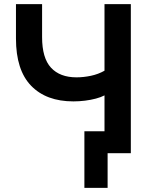

<svg xmlns="http://www.w3.org/2000/svg" viewBox="-20 -739 747 926"><path d="M499 167H387V-106H555V0H499ZM484 0V-279Q467 -270 442.5 -263.5Q418 -257 390 -253.5Q362 -250 334 -250Q203 -250 130 -325.5Q57 -401 57 -553V-719H183V-560Q183 -459 226 -412.5Q269 -366 349 -366Q383 -366 418.5 -373.5Q454 -381 484 -398V-719H611V0Z"/></svg>

Font: Nunitoga
Style: Bold
Weight: 700
Designer: Vernon Adams
Foundry: Vernon Adams
Version: Version 1.0